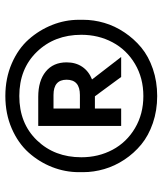

<svg xmlns="http://www.w3.org/2000/svg" viewBox="35 -823 608 718"><g transform="rotate(-90 339.0 -464.0)"><path d="M54.2 -457V-473.1Q54.2 -524.4 73.2 -573Q92.3 -621.6 127.4 -660.9Q162.6 -700.2 217.5 -724.1Q272.5 -748 338.9 -748Q405.3 -748 460.4 -724.1Q515.6 -700.2 550.5 -660.9Q585.4 -621.6 604.7 -573Q624 -524.4 624 -473.1V-457Q624 -417.5 612.5 -378.2Q601.1 -338.9 577.1 -303Q553.2 -267.1 520.3 -239.7Q487.3 -212.4 440.2 -196.3Q393.1 -180.2 338.9 -180.2Q284.7 -180.2 237.8 -196.3Q190.9 -212.4 157.7 -239.7Q124.5 -267.1 100.8 -303Q77.1 -338.9 65.7 -378.2Q54.2 -417.5 54.2 -457ZM567.9 -463.9Q567.9 -564 504.4 -629.9Q440.9 -695.8 338.9 -695.8Q236.8 -695.8 173.3 -629.9Q109.9 -564 109.9 -463.9Q109.9 -399.9 137.9 -347.2Q166 -294.4 218.8 -263.2Q271.5 -231.9 338.9 -231.9Q406.2 -231.9 459 -263.2Q511.7 -294.4 539.8 -347.2Q567.9 -399.9 567.9 -463.9ZM292 -314.9H227.1V-625H335.9Q396 -625 430.4 -596.9Q464.8 -568.8 464.8 -519Q464.8 -484.9 448.2 -460.4Q431.6 -436 400.9 -423.8L484.9 -314.9H410.2L337.9 -413.1H292ZM342.8 -567.9H292V-469.2H342.8Q399.9 -469.2 399.9 -519Q399.9 -567.9 342.8 -567.9Z"/></g></svg>

Font: Sora Medium
Style: Regular
Weight: 500
Designer: Jonathan Barnbrook, Julián Moncada
Foundry: Barnbrook Fonts
Version: Version 2.000